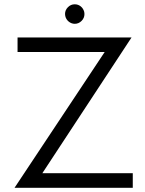

<svg xmlns="http://www.w3.org/2000/svg" viewBox="-20 -888 687 908"><path d="M287.6 -821.8C287.6 -817.4 288.1 -814.5 288.6 -812.5C291 -801.8 296.4 -793 304.7 -786.1C313 -779.3 322.8 -775.4 333.5 -775.4C345.7 -775.4 356.4 -779.8 365.7 -789.1C375 -798.3 379.4 -809.1 379.4 -821.8C379.4 -825.7 378.9 -828.6 378.4 -831.1C376 -841.3 370.6 -850.6 362.3 -857.4C354 -864.3 344.2 -867.7 333.5 -867.7C321.3 -867.7 310.5 -863.3 301.3 -854C292 -844.7 287.6 -834 287.6 -821.8ZM63 -710.9V-642.1H475.1L48.8 0H607.9V-68.8H180.2L602.1 -710.9Z"/></svg>

Font: Tuffy
Style: Regular
Weight: 500
Designer: Thatcher Ulrich, Karoly Barta and Michael Everson
Version: Version 001.270